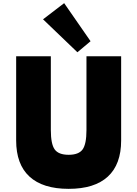

<svg xmlns="http://www.w3.org/2000/svg" viewBox="-20 -1182 872 1218"><path d="M415.5 16Q580 16 664.2 -61.8Q748.5 -139.5 748.5 -291V-825H528.5V-357Q528.5 -268 504 -234Q479.5 -200 415.5 -200Q351.5 -200 327 -234Q302.5 -268 302.5 -357V-825H82.5V-291Q82.5 -139.5 167 -61.8Q251.5 16 415.5 16ZM471 -850.5 554.5 -920.5 387 -1162 253 -1059.5Z"/></svg>

Font: Spartan Black
Style: Regular
Weight: 900
Designer: Matt Bailey, Mirko Velimirovic
Foundry: Matt Bailey
Version: Version 1.003; ttfautohint (v1.8.3)